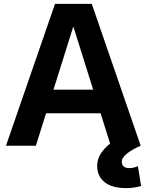

<svg xmlns="http://www.w3.org/2000/svg" viewBox="-20 -750 755 988"><path d="M10.7 0 263 -730H452.3L704 0H550.1L358.3 -610.7H356.3L164.6 0ZM157.7 -167V-288.7H557.7V-167ZM629 218Q557.3 218 518.7 187.7Q480 157.3 480 102Q480 66 503.9 32.7Q527.7 -0.6 576.4 -34L704 0Q656.6 20.7 631.6 41.7Q606.6 62.7 606.6 81Q606.6 115 645.6 115Q668.6 115 689.6 105L706 206.7Q672.3 218 629 218Z"/></svg>

Font: M PLUS 2 Thin
Style: Regular
Weight: 100
Designer: Coji Morishita
Foundry: UNDERFOREST DESIGN
Version: Version 1.001